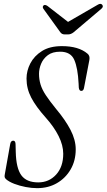

<svg xmlns="http://www.w3.org/2000/svg" viewBox="-20 -970 555 999"><path d="M173 9Q145 9 113.5 3Q82 -3 54.5 -13.5Q27 -24 11 -38Q6 -43 4.5 -48Q3 -53 5 -63L33 -220Q36 -238 49 -238Q61 -238 61 -218L62 -179Q64 -95 91 -58Q118 -21 179 -21Q235 -21 272 -61.5Q309 -102 309 -170Q309 -214 285 -262Q261 -310 218 -358Q167 -415 142.5 -462Q118 -509 118 -561Q118 -602 138 -640.5Q158 -679 198.5 -704.5Q239 -730 302 -730Q389 -730 435 -691Q449 -680 445 -658L417 -512Q414 -497 403 -497Q392 -497 390 -514L389 -535Q385 -616 366.5 -658.5Q348 -701 293 -701Q253 -701 229 -683Q205 -665 194 -638.5Q183 -612 183 -586Q183 -557 191 -530.5Q199 -504 218.5 -474.5Q238 -445 272 -403Q320 -346 347 -294Q374 -242 374 -193Q374 -134 347.5 -88.5Q321 -43 276 -17Q231 9 173 9ZM316 -791Q302 -791 294 -802L206 -924Q200 -933 205 -940Q212 -949 227 -939L334 -856L488 -945Q504 -955 512 -945Q520 -935 507 -924L363 -802Q349 -791 335 -791Z"/></svg>

Font: Instrument Serif
Style: Italic
Weight: 400
Italic angle: -13°
Designer: Rodrigo Fuenzalida
Foundry: fragTYPE
Version: Version 1.000; ttfautohint (v1.8.4.7-5d5b);gftools[0.9.27]